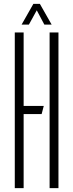

<svg xmlns="http://www.w3.org/2000/svg" viewBox="-20 -967 376 987"><path d="M56 0V-800H101.5V-422.5H205L194 -380.5H101.5V0ZM235 0V-800H280.5V0ZM91 -840.5 151.5 -947H185L245.5 -840.5H208L169 -914L128.5 -840.5Z"/></svg>

Font: Big Shoulders Stencil Display Thin Light
Style: Regular
Weight: 300
Version: Version 2.001